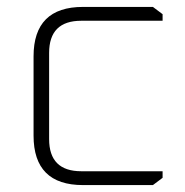

<svg xmlns="http://www.w3.org/2000/svg" viewBox="-20 -535 536 555"><path d="M77 -143V-372Q77 -515 220 -515H422L450 -494V-475H215Q122 -475 122 -382V-133Q122 -40 215 -40H450V-21L422 0H220Q77 0 77 -143Z"/></svg>

Font: Oxanium ExtraLight ExtraLight
Style: Regular
Weight: 250
Version: Version 2.000